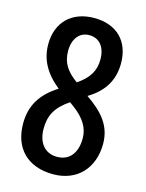

<svg xmlns="http://www.w3.org/2000/svg" viewBox="-112 -793 665 872"><g transform="rotate(15 220.5 -357.0)"><path d="M222 -724C117 -724 50 -659 50 -555C50 -484 82 -425 148 -372C69 -322 33 -261 33 -178C33 -63 102 10 224 10C336 10 408 -67 408 -182C408 -267 360 -321 283 -374C357 -418 392 -478 392 -556C392 -659 329 -724 222 -724ZM220 -643C268 -643 297 -607 297 -549C297 -497 275 -458 220 -421C170 -457 145 -493 145 -549C145 -607 175 -643 220 -643ZM129 -179C129 -242 152 -284 214 -326L232 -313C289 -271 312 -229 312 -182C312 -116 281 -71 220 -71C161 -71 129 -116 129 -179Z"/></g></svg>

Font: Noto Sans Myanmar ExtraCondensed Medium
Style: Regular
Weight: 500
Width: 2
Designer: Monotype Design Team
Foundry: Monotype Imaging Inc.
Version: Version 2.107